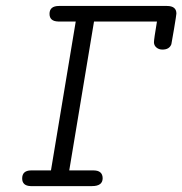

<svg xmlns="http://www.w3.org/2000/svg" viewBox="-20 -631 618 651"><path d="M55.2 -25.9Q55.2 -52.7 85 -53.2H152.8L236.8 -558.1H176.8Q147.9 -559.1 147.9 -584Q147.9 -610.8 180.2 -610.8H545.9Q578.1 -610.8 578.1 -585Q578.1 -581.1 570.1 -533Q562 -484.9 561 -481Q554.2 -462.9 530.8 -462.9Q518.6 -462.9 510.3 -470Q502 -477.1 502 -487.8Q502 -497.6 512.2 -558.1H298.8L214.8 -53.2H296.9Q327.6 -53.2 328.1 -26.9Q328.1 0 292 0H84Q55.2 -1 55.2 -25.9Z"/></svg>

Font: CMU Typewriter Text
Style: LightOblique
Weight: 200
Italic angle: -9.46001°
Version: Version 0.7.0